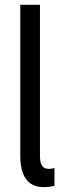

<svg xmlns="http://www.w3.org/2000/svg" viewBox="-20 -772 278 800"><path d="M163.1 7.8Q128.4 7.8 106.7 -7.8Q85 -23.4 74.7 -52.5Q64.5 -81.5 64.5 -122.1V-752H146.5V-120.1Q146.5 -112.8 148.2 -100.6Q149.9 -88.4 157.7 -78.4Q165.5 -68.4 184.6 -68.4Q197.3 -68.4 207 -72.3V2Q197.8 4.9 185.5 6.3Q173.3 7.8 163.1 7.8Z"/></svg>

Font: Reddit Sans Condensed
Style: Regular
Weight: 400
Designer: Stephen Hutchings
Foundry: Reddit
Version: Version 1.014